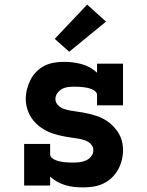

<svg xmlns="http://www.w3.org/2000/svg" viewBox="-20 -807 640 835"><path d="M341 8Q322 8 303 6Q284 4 265 -1.5Q246 -7 229 -16.5Q212 -26 198 -39V0H85V-181H198V-136Q198 -127 205.5 -120.5Q213 -114 222 -110.5Q231 -107 240 -105Q249 -103 258.5 -102Q268 -101 277.5 -100.5Q287 -100 296 -100Q311 -100 325.5 -101.5Q340 -103 353.5 -109Q367 -115 376.5 -127Q386 -139 386 -154Q386 -169 375.5 -180Q365 -191 351.5 -196Q338 -201 323.5 -203.5Q309 -206 294.5 -208Q280 -210 266 -212.5Q252 -215 237.5 -218.5Q223 -222 209.5 -226.5Q196 -231 183 -237.5Q170 -244 158 -252.5Q146 -261 135.5 -271.5Q125 -282 117 -294Q109 -306 103.5 -319.5Q98 -333 95 -347.5Q92 -362 92 -376Q92 -398 97.5 -419.5Q103 -441 113 -460.5Q123 -480 139 -496Q155 -512 174.5 -521.5Q194 -531 215.5 -534.5Q237 -538 259 -538Q279 -538 298 -535.5Q317 -533 335.5 -528Q354 -523 371 -513.5Q388 -504 402 -491V-530H515V-349H402V-394Q402 -403 394.5 -409.5Q387 -416 378 -419.5Q369 -423 360 -425Q351 -427 342 -428Q333 -429 323.5 -429.5Q314 -430 305 -430Q291 -430 277 -428.5Q263 -427 250.5 -420.5Q238 -414 229.5 -402Q221 -390 221 -376Q221 -362 231.5 -350.5Q242 -339 256 -334Q270 -329 284 -326.5Q298 -324 312.5 -322Q327 -320 341.5 -317.5Q356 -315 370 -311.5Q384 -308 398 -303.5Q412 -299 425 -292.5Q438 -286 450 -277.5Q462 -269 472 -258.5Q482 -248 490.5 -236Q499 -224 504.5 -210.5Q510 -197 512.5 -183Q515 -169 515 -154Q515 -132 509.5 -110Q504 -88 493 -68.5Q482 -49 465.5 -33.5Q449 -18 429 -8.5Q409 1 386.5 4.5Q364 8 341 8ZM281 -582 218 -638 359 -787 441 -713Z"/></svg>

Font: Iosevka Curly Slab XBdEx
Style: Regular
Weight: 800
Width: 7
Monospace: yes
Designer: Belleve Invis
Foundry: Belleve Invis
Version: Version 11.0.0; ttfautohint (v1.8.3)